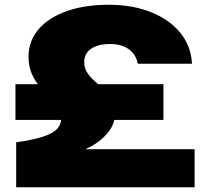

<svg xmlns="http://www.w3.org/2000/svg" viewBox="-20 -787 869 807"><path d="M45 -433H667V-283H45ZM260 -136 181 -160H798V0H48V-189Q140 -201 188.5 -223.5Q237 -246 237 -289Q237 -314 223 -335Q209 -356 189 -376.5Q169 -397 148.5 -421Q128 -445 114 -476Q100 -507 100 -549Q100 -615 142 -664Q184 -713 260 -740Q336 -767 437 -767Q537 -767 614.5 -736Q692 -705 737.5 -649.5Q783 -594 787 -519H559Q552 -558 521.5 -580Q491 -602 443 -602Q392 -602 363 -582Q334 -562 334 -526Q334 -500 347 -481Q360 -462 379.5 -444.5Q399 -427 418.5 -409Q438 -391 451 -368Q464 -345 464 -314Q464 -270 437 -234Q410 -198 364 -172.5Q318 -147 260 -136Z"/></svg>

Font: Unbounded ExtraBold
Style: Regular
Weight: 800
Designer: Luke Prowse, Jean-Baptiste Morizot, Fátima Lázaro, Florian Runge
Foundry: NaN
Version: Version 1.701;gftools[0.9.28.dev5+ged2979d]